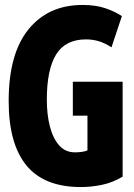

<svg xmlns="http://www.w3.org/2000/svg" viewBox="-20 -745 540 775"><path d="M306 10Q158 10 86.5 -77.5Q15 -165 15 -337Q15 -528 95 -626.5Q175 -725 313 -725Q366 -725 404.5 -712Q443 -699 472 -680L430 -554Q402 -572 377.5 -579Q353 -586 327 -586Q244 -586 206.5 -525Q169 -464 169 -343Q169 -282 181.5 -234Q194 -186 219 -158Q244 -130 283 -130Q296 -130 310.5 -132Q325 -134 333 -138V-278H274V-415H475V-32Q435 -8 392 1Q349 10 306 10Z"/></svg>

Font: Noto Sans Mono ExtraCondensed Black
Style: Regular
Weight: 900
Width: 2
Designer: Monotype Design Team
Foundry: Monotype Imaging Inc.
Version: Version 2.014